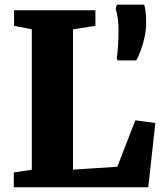

<svg xmlns="http://www.w3.org/2000/svg" viewBox="-20 -786 682 806"><path d="M38 0V-62L113.5 -73.5V-663L39 -677.5V-743H380.5V-677.5L286.5 -663V-74L472.5 -86L548 -281L632 -269.5L602.5 0ZM552 -532.5H473.5L470 -543Q473.5 -562 475.5 -593.2Q477.5 -624.5 477.5 -662Q477.5 -689.5 474.2 -711.2Q471 -733 466 -747L470 -766.5H585Q589 -755 591.2 -737.5Q593.5 -720 593.5 -691Q593.5 -660 586.5 -628.5Q579.5 -597 569.8 -571.5Q560 -546 552 -532.5Z"/></svg>

Font: Merriweather 28pt Black
Style: Regular
Weight: 900
Version: Version 2.100